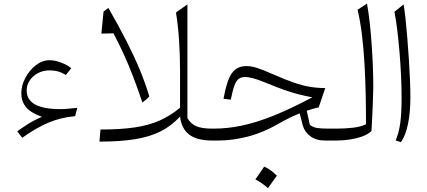

<svg xmlns="http://www.w3.org/2000/svg" viewBox="-20 -756 2300 1033"><path d="M205.6 -127.4Q143.1 -149.9 118.9 -180.9Q94.7 -211.9 94.7 -253.4Q94.7 -296.4 116.5 -337.4Q138.2 -378.4 173.1 -405.3Q208 -432.1 247.6 -432.1Q274.9 -432.1 309.8 -418.9Q344.7 -405.8 363.3 -388.7L334 -352.5Q296.4 -377.4 246.1 -377.4Q212.4 -377.4 184.6 -362.8Q156.7 -348.1 140.1 -323.7Q123.5 -299.3 123.5 -269Q123.5 -168.9 305.2 -168.9Q323.7 -168.9 342.5 -170.7Q361.3 -172.4 396 -175.8L384.3 -130.9Q306.2 -124.5 238 -95Q169.9 -65.4 99.6 -14.6L72.8 -49.3Q95.7 -66.4 129.4 -87.9Q163.1 -109.4 205.6 -127.4Z M988.3 -732.4V-120.6Q1005.9 -89.8 1036.1 -76.9Q1066.4 -64 1120.1 -64H1120.6V0H1120.1Q1040.5 0 998.5 -31.5Q956.5 -63 948.7 -128.9Q903.3 -79.6 845.7 -50Q788.1 -20.5 708.3 -7.3Q628.4 5.9 515.1 5.9L520.5 -59.1Q627 -59.1 703.4 -70.3Q779.8 -81.5 838.4 -107.4Q897 -133.3 948.7 -176.3V-372.1Q948.7 -554.7 926.8 -688.5ZM563 -713.4Q619.6 -615.2 661.1 -533.7Q702.6 -452.1 732.4 -380.1Q762.2 -308.1 783.2 -237.3Q769.5 -220.7 746.1 -204.6Q719.7 -282.7 695.8 -345Q671.9 -407.2 646.5 -462.9Q621.1 -518.6 590.3 -576.7L525.4 -575.2L537.1 -693.8Z M1306.6 -400.4Q1331.5 -400.4 1362.3 -390.9Q1393.1 -381.3 1450.2 -356Q1514.2 -327.6 1561.3 -311.5Q1608.4 -295.4 1648.2 -288.8Q1688 -282.2 1730 -282.2L1694.8 -178.7Q1662.6 -170.9 1630.4 -160.2L1647 -84.5Q1664.6 -70.8 1686.8 -67.4Q1709 -64 1745.1 -64H1792.5V0H1727.5Q1680.2 0 1649.2 -23.4Q1618.2 -46.9 1608.9 -82L1592.3 -146Q1568.4 -136.7 1540.8 -123.3Q1513.2 -109.9 1485.8 -94.2Q1393.6 -41 1310.8 -20.5Q1228 0 1158.7 0H1120.6Q1106 0 1106 -30.8V-33.2Q1106 -64 1120.6 -64H1131.8Q1203.1 -64 1280.5 -80.1Q1357.9 -96.2 1450.7 -133.3Q1543.5 -170.4 1660.2 -232.4Q1618.7 -240.2 1583 -249.5Q1547.4 -258.8 1508.8 -272.5Q1470.2 -286.1 1418.9 -307.1Q1368.7 -328.1 1341.8 -335Q1314.9 -341.8 1299.3 -341.8Q1277.8 -341.8 1264.2 -331.5Q1250.5 -321.3 1241 -294.9Q1231.4 -268.6 1221.7 -219.7L1182.6 -224.6Q1199.7 -321.8 1226.6 -361.1Q1253.4 -400.4 1306.6 -400.4ZM1401.4 140.6Q1416 146.5 1432.9 158Q1449.7 169.4 1469.7 189Q1458 205.6 1446 222.4Q1434.1 239.3 1421.4 256.3Q1406.2 242.2 1388.9 230.2Q1371.6 218.3 1354 209Q1366.2 191.9 1377.7 175.3Q1389.2 158.7 1401.4 140.6Z M1954.6 -736.3Q1962.9 -690.4 1969.2 -633.5Q1975.6 -576.7 1979.7 -515.9Q1983.9 -455.1 1986.1 -397.2Q1988.3 -339.4 1988.3 -291Q1988.3 -281.7 1987.5 -254.2Q1986.8 -226.6 1985.4 -189.7Q1983.9 -152.8 1982.2 -116Q1980.5 -79.1 1978.5 -51.3Q1960.4 -33.2 1929 -22Q1897.5 -10.7 1861.6 -5.4Q1825.7 0 1792.5 0Q1777.8 0 1777.8 -30.8V-33.2Q1777.8 -64 1792.5 -64Q1835.9 -64 1878.7 -68.8Q1921.4 -73.7 1949.2 -87.4Q1949.2 -164.1 1947.5 -246.3Q1945.8 -328.6 1941.2 -410.4Q1936.5 -492.2 1927.5 -567.1Q1918.5 -642.1 1903.8 -703.6Z M2151.4 -732.4Q2156.2 -705.6 2161.4 -659.2Q2166.5 -612.8 2171.1 -555.7Q2175.8 -498.5 2179.7 -439.2Q2183.6 -379.9 2185.8 -326.4Q2188 -272.9 2188 -233.9Q2188 -149.9 2174.8 -87.4Q2161.6 -24.9 2136.7 8.8L2108.9 -0.5Q2126.5 -43 2133.5 -94.2Q2140.6 -145.5 2140.6 -228.5Q2140.6 -285.2 2137.7 -348.9Q2134.8 -412.6 2129.4 -476.1Q2124 -539.6 2117.2 -595.5Q2110.4 -651.4 2102.1 -692.4Z"/></svg>

Font: Pinar DS1 Light
Style: Regular
Weight: 300
Designer: Amin Abedi
Version: Version 3.000